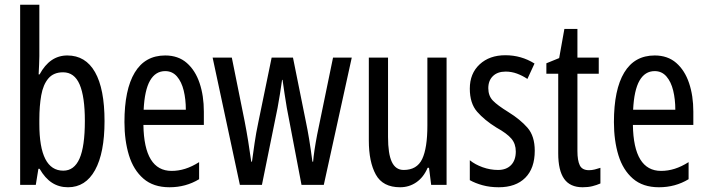

<svg xmlns="http://www.w3.org/2000/svg" viewBox="-20 -780 2985 810"><path d="M146 -543Q146 -527 145 -508Q144 -489 143 -466H147Q190 -546 264 -546Q341 -546 381 -475.5Q421 -405 421 -269Q421 -135 381 -62.5Q341 10 267 10Q229 10 199.5 -9Q170 -28 147 -68H142L131 0H65V-760H146ZM246 -475Q206 -475 184 -449Q162 -423 154 -378Q146 -333 146 -276V-257Q146 -60 247 -60Q293 -60 315.5 -111Q338 -162 338 -270Q338 -372 316 -423.5Q294 -475 246 -475Z M677 -546Q732 -546 768 -514.5Q804 -483 822 -429.5Q840 -376 840 -309V-253H585Q588 -59 704 -59Q733 -59 761.5 -68Q790 -77 820 -96V-24Q764 10 695 10Q627 10 585 -26.5Q543 -63 524 -125Q505 -187 505 -265Q505 -402 548.5 -474Q592 -546 677 -546ZM677 -480Q636 -480 613 -440Q590 -400 586 -317H764Q764 -361 755 -398Q746 -435 726.5 -457.5Q707 -480 677 -480Z M1190 -325Q1185 -354 1180.5 -384.5Q1176 -415 1172 -443H1170Q1166 -414 1161 -383Q1156 -352 1151 -325L1085 0H992L877 -537H958L1012 -269Q1020 -228 1027 -184.5Q1034 -141 1040 -98H1043Q1048 -134 1054 -176Q1060 -218 1070 -265L1126 -537H1216L1271 -264Q1277 -236 1284 -194Q1291 -152 1298 -98H1301Q1304 -138 1318 -212L1385 -537H1464L1346 0H1252Z M1864 -537V0H1799L1790 -72H1784Q1767 -32 1736.5 -11Q1706 10 1668 10Q1595 10 1565.5 -43.5Q1536 -97 1536 -187V-537H1617V-202Q1617 -131 1633 -97Q1649 -63 1683 -63Q1739 -63 1761 -109Q1783 -155 1783 -251V-537Z M2236 -144Q2236 -70 2196 -30Q2156 10 2084 10Q2047 10 2016 1.5Q1985 -7 1962 -20V-104Q1984 -86 2016 -74.5Q2048 -63 2081 -63Q2116 -63 2136 -83.5Q2156 -104 2156 -141Q2156 -173 2137.5 -195Q2119 -217 2074 -242Q2024 -273 1993 -308.5Q1962 -344 1962 -406Q1962 -470 2003.5 -508.5Q2045 -547 2112 -547Q2179 -547 2235 -512L2205 -447Q2184 -461 2161 -469.5Q2138 -478 2113 -478Q2079 -478 2059.5 -459Q2040 -440 2040 -408Q2040 -376 2059 -356Q2078 -336 2125 -307Q2175 -276 2205.5 -241Q2236 -206 2236 -144Z M2465 -62Q2477 -62 2489 -65Q2501 -68 2513 -72V-6Q2497 1 2479 5.5Q2461 10 2438 10Q2385 10 2360 -25.5Q2335 -61 2335 -133V-469H2285V-513L2339 -535L2361 -658H2416V-537H2506V-469H2416V-143Q2416 -103 2426 -82.5Q2436 -62 2465 -62Z M2742 -546Q2797 -546 2833 -514.5Q2869 -483 2887 -429.5Q2905 -376 2905 -309V-253H2650Q2653 -59 2769 -59Q2798 -59 2826.5 -68Q2855 -77 2885 -96V-24Q2829 10 2760 10Q2692 10 2650 -26.5Q2608 -63 2589 -125Q2570 -187 2570 -265Q2570 -402 2613.5 -474Q2657 -546 2742 -546ZM2742 -480Q2701 -480 2678 -440Q2655 -400 2651 -317H2829Q2829 -361 2820 -398Q2811 -435 2791.5 -457.5Q2772 -480 2742 -480Z"/></svg>

Font: Noto Sans Khmer UI ExtraCondensed
Style: Regular
Weight: 400
Width: 2
Designer: Danh Hong and the Monotype Design Team
Foundry: Monotype Imaging Inc.
Version: Version 2.002; ttfautohint (v1.8.4.7-5d5b)